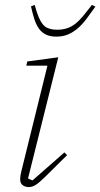

<svg xmlns="http://www.w3.org/2000/svg" viewBox="-20 -749 408 781"><path d="M97 12Q83 12 72.5 4.5Q62 -3 62 -20Q62 -33 67 -53L173 -482H87L91 -499L217 -516L94 -23L112 -15L242 -129L253 -118L169 -35Q140 -6 125.5 3Q111 12 97 12ZM209 -600Q183 -600 165.5 -609Q148 -618 137 -634.5Q126 -651 119 -673.5Q112 -696 106 -723L121 -729L130 -699Q144 -657 161.5 -642.5Q179 -628 213 -628Q247 -628 273 -643Q299 -658 331 -700L354 -729L368 -722Q349 -695 332 -672.5Q315 -650 296.5 -634Q278 -618 257 -609Q236 -600 209 -600Z"/></svg>

Font: IBM Plex Serif ExtLt
Style: Italic
Weight: 200
Italic angle: -14°
Designer: Mike Abbink, Paul van der Laan, Pieter van Rosmalen
Foundry: Bold Monday
Version: Version 3.001